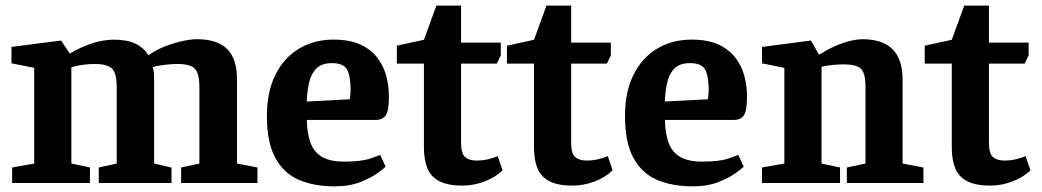

<svg xmlns="http://www.w3.org/2000/svg" viewBox="-20 -650 3700 682"><path d="M23.1 0V-55.1L101.5 -69.1V-409.1L20.7 -425.1V-483.3L196.9 -506L228 -459.7Q265.3 -482.1 305.8 -495.6Q346.2 -509.1 384.3 -509.1Q431 -509.1 460.4 -495.3Q489.9 -481.4 507.2 -453.7Q525.9 -467.9 556.3 -481.1Q586.7 -494.2 620.4 -502.4Q654.2 -510.7 680.3 -510.7Q752 -510.7 787 -475.8Q821.9 -440.9 821.9 -368.3V-69.1L894.5 -55.1V0H623.3V-55.1L688.3 -69.1V-340.3Q688.3 -388.8 672.2 -405.8Q656.1 -422.8 609.8 -422.8Q590.8 -422.8 564.9 -419.8Q539 -416.8 522.7 -411.4Q525.8 -401.1 526.6 -388.9Q527.4 -376.7 527.4 -367V-69.1L589.2 -54.9V0H330.8V-54.9L394.6 -69.1V-340.3Q394.6 -389 378.3 -405.9Q362 -422.8 315.6 -422.8Q299.2 -422.8 277.9 -420.3Q256.5 -417.8 233.5 -411.4V-69.1L299.5 -55.1V0Z M1168.7 11.9Q1095.5 11.9 1041.5 -11.3Q987.5 -34.6 957.8 -89.6Q928 -144.6 928 -238.3Q928 -324 958.4 -384.6Q988.7 -445.2 1042.3 -477.3Q1095.8 -509.3 1164.7 -509.3Q1223.6 -509.3 1262.1 -490.9Q1300.5 -472.4 1322.3 -442.3Q1344.1 -412.2 1352.8 -377.1Q1361.5 -342.1 1361.5 -307.9Q1361.5 -256 1350 -240Q1338.5 -224 1315.1 -224H1069.9Q1070.7 -177 1082.7 -143.6Q1094.6 -110.1 1123.5 -93Q1152.5 -75.9 1201.6 -75.9Q1263.3 -75.9 1295 -86.9Q1326.7 -97.9 1330.5 -99.9L1349.8 -57.8Q1346 -54 1323.2 -36.8Q1300.5 -19.6 1261.6 -3.9Q1222.8 11.9 1168.7 11.9ZM1069.6 -289.4 1222.4 -297.4Q1225.4 -315.4 1225.4 -329.9Q1225.4 -379.5 1212.9 -402.6Q1200.3 -425.8 1158.8 -425.8Q1123.9 -425.8 1104.8 -407.8Q1085.8 -389.7 1078.5 -359Q1071.1 -328.3 1069.6 -289.4Z M1622.8 9.3Q1571 9.3 1540.7 -6.3Q1510.4 -21.9 1498.1 -52.1Q1485.8 -82.4 1485.8 -125.6V-424H1389.7V-487.7L1485.8 -508.7L1530 -630H1617.8V-498.7H1758.8V-453.5L1744.8 -424H1617.8V-143.8Q1617.8 -103.8 1632.5 -91.7Q1647.3 -79.7 1672.3 -79.7Q1694.2 -79.7 1714.3 -84.4Q1734.3 -89.1 1747.8 -95.6L1765.2 -45Q1739.7 -20.1 1701 -5.4Q1662.3 9.3 1622.8 9.3Z M2013.8 9.3Q1962 9.3 1931.7 -6.3Q1901.4 -21.9 1889.1 -52.1Q1876.8 -82.4 1876.8 -125.6V-424H1780.7V-487.7L1876.8 -508.7L1921 -630H2008.8V-498.7H2149.8V-453.5L2135.8 -424H2008.8V-143.8Q2008.8 -103.8 2023.5 -91.7Q2038.3 -79.7 2063.3 -79.7Q2085.2 -79.7 2105.3 -84.4Q2125.3 -89.1 2138.8 -95.6L2156.2 -45Q2130.7 -20.1 2092 -5.4Q2053.3 9.3 2013.8 9.3Z M2440.7 11.9Q2367.5 11.9 2313.5 -11.3Q2259.5 -34.6 2229.8 -89.6Q2200 -144.6 2200 -238.3Q2200 -324 2230.4 -384.6Q2260.7 -445.2 2314.3 -477.3Q2367.8 -509.3 2436.7 -509.3Q2495.6 -509.3 2534.1 -490.9Q2572.5 -472.4 2594.3 -442.3Q2616.1 -412.2 2624.8 -377.1Q2633.5 -342.1 2633.5 -307.9Q2633.5 -256 2622 -240Q2610.5 -224 2587.1 -224H2341.9Q2342.7 -177 2354.7 -143.6Q2366.6 -110.1 2395.5 -93Q2424.5 -75.9 2473.6 -75.9Q2535.3 -75.9 2567 -86.9Q2598.7 -97.9 2602.5 -99.9L2621.8 -57.8Q2618 -54 2595.2 -36.8Q2572.5 -19.6 2533.6 -3.9Q2494.8 11.9 2440.7 11.9ZM2341.6 -289.4 2494.4 -297.4Q2497.4 -315.4 2497.4 -329.9Q2497.4 -379.5 2484.9 -402.6Q2472.3 -425.8 2430.8 -425.8Q2395.9 -425.8 2376.8 -407.8Q2357.8 -389.7 2350.5 -359Q2343.1 -328.3 2341.6 -289.4Z M2686.7 0V-55.1L2766.1 -69.1V-408.9L2686.7 -425V-483.3L2860.6 -506L2888.4 -457.1H2892.2Q2931 -482.1 2972.2 -496.4Q3013.4 -510.7 3043.7 -510.7Q3115.2 -510.7 3150.7 -474.9Q3186.1 -439.1 3186.1 -367V-69.1L3260 -55.1V0H2988.1V-55.1L3054.1 -69.1V-344Q3054.1 -389.6 3038.6 -405.4Q3023 -421.3 2975.2 -421.3Q2959 -421.3 2940.4 -419.6Q2921.8 -418 2898.1 -413V-69.1L2963.9 -55.1V0Z M3497.8 9.3Q3446 9.3 3415.7 -6.3Q3385.4 -21.9 3373.1 -52.1Q3360.8 -82.4 3360.8 -125.6V-424H3264.7V-487.7L3360.8 -508.7L3405 -630H3492.8V-498.7H3633.8V-453.5L3619.8 -424H3492.8V-143.8Q3492.8 -103.8 3507.5 -91.7Q3522.3 -79.7 3547.3 -79.7Q3569.2 -79.7 3589.3 -84.4Q3609.3 -89.1 3622.8 -95.6L3640.2 -45Q3614.7 -20.1 3576 -5.4Q3537.3 9.3 3497.8 9.3Z"/></svg>

Font: Faustina Light
Style: Regular
Weight: 300
Designer: Alfonso Garcia
Foundry: http://www.omnibus-type.com
Version: Version 1.200